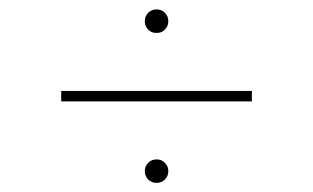

<svg xmlns="http://www.w3.org/2000/svg" viewBox="-20 -492 677 415"><path d="M524.4 -295.4V-272.9H112.3V-295.4ZM318.4 -96.7Q307.6 -96.7 300.3 -104Q293 -111.3 293 -122.1Q293 -132.8 300.3 -140.1Q307.6 -147.5 318.4 -147.5Q329.1 -147.5 336.4 -140.1Q343.8 -132.8 343.8 -122.1Q343.8 -111.3 336.4 -104Q329.1 -96.7 318.4 -96.7ZM318.4 -420.9Q307.6 -420.4 300.3 -428Q293 -435.5 293 -446.3Q293 -457 300.3 -464.4Q307.6 -471.7 318.4 -471.7Q329.1 -471.7 336.4 -464.4Q343.8 -457 343.8 -446.3Q343.8 -435.5 336.4 -428Q329.1 -420.4 318.4 -420.9Z"/></svg>

Font: Inter Thin
Style: Regular
Weight: 250
Designer: Rasmus Andersson
Foundry: rsms
Version: Version 4.001;git-66647c0bb